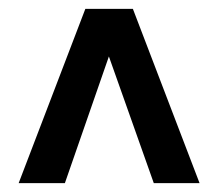

<svg xmlns="http://www.w3.org/2000/svg" viewBox="-20 -706 487 432"><path d="M22 -294 172 -686H279L429 -294H326L225 -579L126 -294Z"/></svg>

Font: Archivo Narrow SemiBold
Style: Regular
Weight: 600
Designer: Hector Gatti
Foundry: Omnibus-Type
Version: Version 3.002